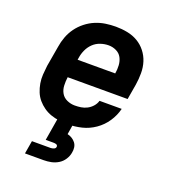

<svg xmlns="http://www.w3.org/2000/svg" viewBox="-137 -643 874 969"><g transform="rotate(20 300.0 -159.0)"><path d="M260 8Q236 8 212.5 5Q189 2 167.5 -5.5Q146 -13 127.5 -26Q109 -39 94.5 -56Q80 -73 71.5 -94Q63 -115 59 -138Q55 -161 56.5 -185Q58 -209 61 -233L80 -343Q84 -370 94 -397Q104 -424 121 -447.5Q138 -471 161.5 -489.5Q185 -508 211.5 -519Q238 -530 265.5 -534Q293 -538 320 -538Q352 -538 382.5 -532Q413 -526 438.5 -511Q464 -496 482.5 -472.5Q501 -449 510 -420.5Q519 -392 519 -360.5Q519 -329 514 -297L500 -215H178Q175 -192 176 -169.5Q177 -147 187.5 -129Q198 -111 218 -102Q238 -93 260 -93Q277 -93 293.5 -95.5Q310 -98 325.5 -106Q341 -114 353 -127.5Q365 -141 370 -158H489Q480 -121 458 -88Q436 -55 403.5 -32.5Q371 -10 334 -1Q297 8 260 8ZM195 -315H397Q401 -338 399.5 -360Q398 -382 388.5 -400Q379 -418 359.5 -427.5Q340 -437 318 -437Q296 -437 274 -429.5Q252 -422 235.5 -406Q219 -390 209.5 -369Q200 -348 197 -327ZM107 220 119 150H219Q227 150 236 146.5Q245 143 246 135Q246 135 246 135Q246 135 246 135Q247 131 245 127.5Q243 124 239.5 122.5Q236 121 232 120.5Q228 120 224 120H182L202 0H285L276 55Q289 58 300.5 65Q312 72 320 82.5Q328 93 330 107Q332 121 329 135Q326 154 314.5 172Q303 190 285 201Q267 212 247 216Q227 220 207 220Z"/></g></svg>

Font: Iosevka Curly Slab ExObl
Style: Bold
Weight: 700
Width: 7
Italic angle: -9°
Monospace: yes
Designer: Belleve Invis
Foundry: Belleve Invis
Version: Version 11.0.0; ttfautohint (v1.8.3)